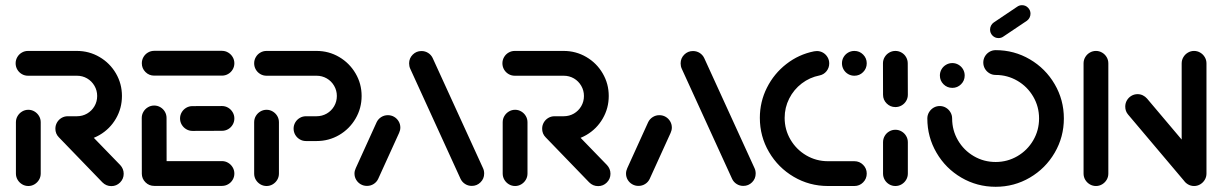

<svg xmlns="http://www.w3.org/2000/svg" viewBox="-20 -714 4691 737"><path d="M88.9 0Q75.9 0 65 -6.5Q54.1 -13 47.6 -23.9Q41.1 -34.8 41.1 -47.8V-244.8Q41.1 -257.8 47.6 -268.7Q54.1 -279.6 65 -286.1Q75.9 -292.6 88.9 -292.6Q101.5 -292.6 112.4 -286.1Q123.3 -279.6 129.8 -268.7Q136.3 -257.8 136.3 -244.8V-47.8Q136.3 -34.8 129.8 -23.9Q123.3 -13 112.4 -6.5Q101.5 0 88.9 0ZM454.8 -47Q454.8 -27.4 440.9 -13.5Q427 0.4 407.4 0.4Q387.4 0.4 373 -14.1L205.9 -187Q192.6 -200.4 192.6 -220Q192.6 -233 198.9 -243.9Q205.2 -254.8 216.1 -261.3Q227 -267.8 240 -267.8Q249.6 -267.8 258.5 -263.9Q267.4 -260 274.1 -253L441.5 -80.4Q447.8 -73.7 451.3 -65.2Q454.8 -56.7 454.8 -47ZM192.6 -220.4Q192.6 -233 198.9 -243.9Q205.2 -254.8 216.1 -261.3Q227 -267.8 240 -267.8H275.2Q296.7 -267.8 314.4 -278.1Q332.2 -288.5 342.6 -306.3Q353 -324.1 353 -345.6Q353 -366.7 342.6 -384.6Q332.2 -402.6 314.4 -413Q296.7 -423.3 275.2 -423.3H87.4Q74.4 -423.3 63.5 -429.8Q52.6 -436.3 46.3 -447.2Q40 -458.1 40 -471.1Q40 -483.7 46.3 -494.6Q52.6 -505.6 63.5 -512Q74.4 -518.5 87.4 -518.5H275.2Q322.2 -518.5 362 -495.2Q401.9 -471.9 425 -432.2Q448.1 -392.6 448.1 -345.6Q448.1 -298.5 425 -258.7Q401.9 -218.9 362 -195.7Q322.2 -172.6 275.2 -172.6H240Q227 -172.6 216.1 -179.1Q205.2 -185.6 198.9 -196.5Q192.6 -207.4 192.6 -220.4Z M524.4 -44.8 524.1 -261.1Q524.1 -274.1 530.6 -285Q537 -295.9 548 -302.4Q558.9 -308.9 571.9 -308.9Q584.8 -308.9 595.7 -302.4Q606.7 -295.9 613 -285Q619.3 -274.1 619.3 -261.1L619.6 -44.8ZM879.6 -47.8Q879.6 -34.8 873.1 -23.9Q866.7 -13 855.7 -6.7Q844.8 -0.4 831.9 -0.4H571.9Q552.2 -0.4 538.3 -14.3Q524.4 -28.1 524.4 -47.8Q524.4 -60.7 530.7 -71.7Q537 -82.6 548 -89.1Q558.9 -95.6 571.9 -95.6H831.9Q844.8 -95.6 855.7 -89.1Q866.7 -82.6 873.1 -71.7Q879.6 -60.7 879.6 -47.8ZM671.1 -259.3Q671.1 -272.2 677.6 -283.1Q684.1 -294.1 695 -300.4Q705.9 -306.7 718.9 -306.7L831.9 -307Q844.8 -307 855.7 -300.6Q866.7 -294.1 873.1 -283.1Q879.6 -272.2 879.6 -259.3Q879.6 -246.3 873.1 -235.4Q866.7 -224.4 855.7 -218.1Q844.8 -211.9 831.9 -211.9L718.9 -211.5Q705.9 -211.5 695 -218Q684.1 -224.4 677.6 -235.4Q671.1 -246.3 671.1 -259.3ZM524.4 -471.1Q524.4 -484.1 530.7 -495Q537 -505.9 548 -512.4Q558.9 -518.9 571.9 -518.9H831.9Q844.8 -518.9 855.7 -512.4Q866.7 -505.9 873.1 -495Q879.6 -484.1 879.6 -471.1Q879.6 -458.1 873.1 -447.2Q866.7 -436.3 855.7 -430Q844.8 -423.7 831.9 -423.7H571.9Q552.2 -423.7 538.3 -437.6Q524.4 -451.5 524.4 -471.1Z M1003.3 0Q990.4 0 979.4 -6.5Q968.5 -13 962 -23.9Q955.6 -34.8 955.6 -47.8V-244.8Q955.6 -257.8 962 -268.7Q968.5 -279.6 979.4 -286.1Q990.4 -292.6 1003.3 -292.6Q1015.9 -292.6 1026.9 -286.1Q1037.8 -279.6 1044.3 -268.7Q1050.7 -257.8 1050.7 -244.8V-47.8Q1050.7 -34.8 1044.3 -23.9Q1037.8 -13 1026.9 -6.5Q1015.9 0 1003.3 0ZM1107 -220.4Q1107 -233 1113.3 -243.9Q1119.6 -254.8 1130.6 -261.3Q1141.5 -267.8 1154.4 -267.8H1195.2Q1216.3 -267.8 1234.3 -278.1Q1252.2 -288.5 1262.6 -306.3Q1273 -324.1 1273 -345.6Q1273 -366.7 1262.6 -384.6Q1252.2 -402.6 1234.3 -413Q1216.3 -423.3 1195.2 -423.3H1003Q990 -423.3 979.1 -429.8Q968.1 -436.3 961.9 -447.2Q955.6 -458.1 955.6 -471.1Q955.6 -483.7 961.9 -494.6Q968.1 -505.6 979.1 -512Q990 -518.5 1003 -518.5H1195.2Q1242.2 -518.5 1281.9 -495.2Q1321.5 -471.9 1344.8 -432.2Q1368.1 -392.6 1368.1 -345.6Q1368.1 -298.5 1344.8 -258.7Q1321.5 -218.9 1281.9 -195.7Q1242.2 -172.6 1195.2 -172.6H1154.4Q1141.5 -172.6 1130.6 -179.1Q1119.6 -185.6 1113.3 -196.5Q1107 -207.4 1107 -220.4Z M1388.5 -0.4Q1375.6 -0.4 1364.6 -6.7Q1353.7 -13 1347.2 -23.9Q1340.7 -34.8 1340.7 -47.8Q1340.7 -58.1 1345.6 -68.5L1425.9 -245.2Q1431.9 -257.4 1443.3 -264.6Q1454.8 -271.9 1468.9 -271.9Q1481.9 -271.9 1492.8 -265.6Q1503.7 -259.3 1510.2 -248.3Q1516.7 -237.4 1516.7 -224.4Q1516.7 -214.1 1511.9 -203.7L1431.5 -27Q1425.6 -14.8 1414.1 -7.6Q1402.6 -0.4 1388.5 -0.4ZM1838.5 -47.8Q1838.5 -28.1 1824.6 -14.3Q1810.7 -0.4 1791.1 -0.4Q1777 -0.4 1765.6 -7.6Q1754.1 -14.8 1748.1 -27L1554.8 -450Q1550.4 -459.6 1550.4 -470.7Q1550.4 -490.4 1564.3 -504.3Q1578.1 -518.1 1597.8 -518.1Q1611.9 -518.1 1623.3 -510.9Q1634.8 -503.7 1640.7 -491.5L1834.1 -68.5Q1838.5 -59.3 1838.5 -47.8Z M1957.4 0Q1944.4 0 1933.5 -6.5Q1922.6 -13 1916.1 -23.9Q1909.6 -34.8 1909.6 -47.8V-244.8Q1909.6 -257.8 1916.1 -268.7Q1922.6 -279.6 1933.5 -286.1Q1944.4 -292.6 1957.4 -292.6Q1970 -292.6 1980.9 -286.1Q1991.9 -279.6 1998.3 -268.7Q2004.8 -257.8 2004.8 -244.8V-47.8Q2004.8 -34.8 1998.3 -23.9Q1991.9 -13 1980.9 -6.5Q1970 0 1957.4 0ZM2323.3 -47Q2323.3 -27.4 2309.4 -13.5Q2295.6 0.4 2275.9 0.4Q2255.9 0.4 2241.5 -14.1L2074.4 -187Q2061.1 -200.4 2061.1 -220Q2061.1 -233 2067.4 -243.9Q2073.7 -254.8 2084.6 -261.3Q2095.6 -267.8 2108.5 -267.8Q2118.1 -267.8 2127 -263.9Q2135.9 -260 2142.6 -253L2310 -80.4Q2316.3 -73.7 2319.8 -65.2Q2323.3 -56.7 2323.3 -47ZM2061.1 -220.4Q2061.1 -233 2067.4 -243.9Q2073.7 -254.8 2084.6 -261.3Q2095.6 -267.8 2108.5 -267.8H2143.7Q2165.2 -267.8 2183 -278.1Q2200.7 -288.5 2211.1 -306.3Q2221.5 -324.1 2221.5 -345.6Q2221.5 -366.7 2211.1 -384.6Q2200.7 -402.6 2183 -413Q2165.2 -423.3 2143.7 -423.3H1955.9Q1943 -423.3 1932 -429.8Q1921.1 -436.3 1914.8 -447.2Q1908.5 -458.1 1908.5 -471.1Q1908.5 -483.7 1914.8 -494.6Q1921.1 -505.6 1932 -512Q1943 -518.5 1955.9 -518.5H2143.7Q2190.7 -518.5 2230.6 -495.2Q2270.4 -471.9 2293.5 -432.2Q2316.7 -392.6 2316.7 -345.6Q2316.7 -298.5 2293.5 -258.7Q2270.4 -218.9 2230.6 -195.7Q2190.7 -172.6 2143.7 -172.6H2108.5Q2095.6 -172.6 2084.6 -179.1Q2073.7 -185.6 2067.4 -196.5Q2061.1 -207.4 2061.1 -220.4Z M2430.7 -0.4Q2417.8 -0.4 2406.9 -6.7Q2395.9 -13 2389.4 -23.9Q2383 -34.8 2383 -47.8Q2383 -58.1 2387.8 -68.5L2468.1 -245.2Q2474.1 -257.4 2485.6 -264.6Q2497 -271.9 2511.1 -271.9Q2524.1 -271.9 2535 -265.6Q2545.9 -259.3 2552.4 -248.3Q2558.9 -237.4 2558.9 -224.4Q2558.9 -214.1 2554.1 -203.7L2473.7 -27Q2467.8 -14.8 2456.3 -7.6Q2444.8 -0.4 2430.7 -0.4ZM2880.7 -47.8Q2880.7 -28.1 2866.9 -14.3Q2853 -0.4 2833.3 -0.4Q2819.3 -0.4 2807.8 -7.6Q2796.3 -14.8 2790.4 -27L2597 -450Q2592.6 -459.6 2592.6 -470.7Q2592.6 -490.4 2606.5 -504.3Q2620.4 -518.1 2640 -518.1Q2654.1 -518.1 2665.6 -510.9Q2677 -503.7 2683 -491.5L2876.3 -68.5Q2880.7 -59.3 2880.7 -47.8Z M2896.7 -261.5Q2896.7 -323.3 2923.9 -377.4Q2951.1 -431.5 2998.5 -468.3Q3045.9 -505.2 3104.8 -517Q3110.4 -518.1 3115.6 -518.1Q3128.1 -518.1 3139.1 -511.9Q3150 -505.6 3156.5 -494.6Q3163 -483.7 3163 -470.7Q3163 -453.7 3152.6 -440.7Q3142.2 -427.8 3125.9 -424.4Q3088.1 -417 3057.6 -393.7Q3027 -370.4 3009.4 -335.7Q2991.9 -301.1 2991.9 -261.5Q2991.9 -216.3 3014.3 -178.1Q3036.7 -140 3074.8 -117.6Q3113 -95.2 3158.1 -95.2H3259.6Q3279.3 -95.2 3293.1 -81.3Q3307 -67.4 3307 -47.8Q3307 -27.8 3293.1 -13.9Q3279.3 0 3259.6 0H3158.1Q3087 0 3027 -35.2Q2967 -70.4 2931.9 -130.4Q2896.7 -190.4 2896.7 -261.5ZM3211.9 -471.1Q3211.9 -484.1 3218.3 -495Q3224.8 -505.9 3235.7 -512.2Q3246.7 -518.5 3259.6 -518.5Q3279.3 -518.5 3293.1 -504.6Q3307 -490.7 3307 -471.1Q3307 -451.1 3293.1 -437.2Q3279.3 -423.3 3259.6 -423.3Q3246.7 -423.3 3235.7 -429.6Q3224.8 -435.9 3218.3 -447Q3211.9 -458.1 3211.9 -471.1Z M3417 0Q3404.1 0 3393.1 -6.5Q3382.2 -13 3375.9 -23.9Q3369.6 -34.8 3369.6 -47.8V-168.1Q3369.6 -181.1 3375.9 -192Q3382.2 -203 3393.1 -209.4Q3404.1 -215.9 3417 -215.9Q3430 -215.9 3440.9 -209.4Q3451.9 -203 3458.3 -192Q3464.8 -181.1 3464.8 -168.1V-47.8Q3464.8 -34.8 3458.3 -23.9Q3451.9 -13 3440.9 -6.5Q3430 0 3417 0ZM3417 -303Q3397.4 -303 3383.5 -316.9Q3369.6 -330.7 3369.6 -350.4L3369.3 -470.7Q3369.3 -483.7 3375.7 -494.6Q3382.2 -505.6 3393.1 -512Q3404.1 -518.5 3417 -518.5Q3430 -518.5 3440.9 -512Q3451.9 -505.6 3458.1 -494.6Q3464.4 -483.7 3464.4 -470.7L3464.8 -350.4Q3464.8 -337.4 3458.3 -326.5Q3451.9 -315.6 3440.9 -309.3Q3430 -303 3417 -303Z M3587.8 -424.1Q3587.8 -437 3594.1 -448Q3600.4 -458.9 3611.5 -465.4Q3622.6 -471.9 3635.6 -471.9Q3648.5 -471.9 3659.4 -465.4Q3670.4 -458.9 3676.7 -448Q3683 -437 3683 -424.1Q3683 -404.4 3669.1 -390.6Q3655.2 -376.7 3635.6 -376.7Q3615.6 -376.7 3601.7 -390.6Q3587.8 -404.4 3587.8 -424.1ZM3754.4 -474.1Q3754.4 -486.7 3760.7 -497.6Q3767 -508.5 3778 -515Q3788.9 -521.5 3801.9 -521.5Q3873 -521.5 3933.1 -486.3Q3993.3 -451.1 4028.5 -390.7Q4063.7 -330.4 4063.7 -259.3Q4063.7 -188.1 4028.5 -127.8Q3993.3 -67.4 3933.1 -32.2Q3873 3 3801.9 3Q3730.4 3 3670.2 -32.2Q3610 -67.4 3574.8 -127.8Q3539.6 -188.1 3539.6 -259.3Q3539.6 -272.2 3546.1 -283.1Q3552.6 -294.1 3563.5 -300.6Q3574.4 -307 3587.4 -307Q3600 -307 3610.9 -300.6Q3621.9 -294.1 3628.3 -283.1Q3634.8 -272.2 3634.8 -259.3Q3634.8 -213.7 3657.2 -175.4Q3679.6 -137 3718 -114.6Q3756.3 -92.2 3801.9 -92.2Q3847 -92.2 3885.4 -114.6Q3923.7 -137 3946.1 -175.4Q3968.5 -213.7 3968.5 -259.3Q3968.5 -304.8 3946.1 -343.1Q3923.7 -381.5 3885.4 -403.9Q3847 -426.3 3801.9 -426.3Q3788.9 -426.3 3778 -432.8Q3767 -439.3 3760.7 -450.2Q3754.4 -461.1 3754.4 -474.1ZM3813 -567.8Q3799.3 -567.8 3789.8 -577.4Q3780.4 -587 3780.4 -600.4Q3780.4 -608.5 3784.1 -615.7Q3787.8 -623 3794.1 -627.4L3884.4 -688.1Q3892.6 -694.1 3903 -694.1Q3916.7 -694.1 3926.1 -684.4Q3935.6 -674.8 3935.6 -661.5Q3935.6 -653.3 3931.9 -646.1Q3928.1 -638.9 3921.9 -634.4L3831.5 -573.7Q3823.3 -567.8 3813 -567.8Z M4187 0Q4174.1 0 4163.1 -6.5Q4152.2 -13 4145.7 -23.9Q4139.3 -34.8 4139.3 -47.8V-470.7Q4139.3 -483.7 4145.7 -494.6Q4152.2 -505.6 4163.1 -512Q4174.1 -518.5 4187 -518.5Q4199.6 -518.5 4210.6 -512Q4221.5 -505.6 4228 -494.6Q4234.4 -483.7 4234.4 -470.7V-47.8Q4234.4 -34.8 4228 -23.9Q4221.5 -13 4210.6 -6.5Q4199.6 0 4187 0ZM4299.3 -304.8Q4299.3 -317.8 4305.6 -328.7Q4311.9 -339.6 4322.8 -346.1Q4333.7 -352.6 4346.7 -352.6Q4357.4 -352.6 4366.9 -348Q4376.3 -343.3 4383 -335.6L4603.3 -74.8L4530.7 -13.3L4310.4 -274.1Q4299.3 -287 4299.3 -304.8ZM4563.7 0Q4550.7 0 4539.8 -6.5Q4528.9 -13 4522.4 -23.9Q4515.9 -34.8 4515.9 -47.8V-470.7Q4515.9 -483.7 4522.4 -494.6Q4528.9 -505.6 4539.8 -512Q4550.7 -518.5 4563.3 -518.5Q4576.3 -518.5 4587.2 -512Q4598.1 -505.6 4604.6 -494.6Q4611.1 -483.7 4611.1 -470.7V-47.8Q4611.1 -34.8 4604.6 -23.9Q4598.1 -13 4587.2 -6.5Q4576.3 0 4563.7 0Z"/></svg>

Font: 26F Galaxy Sans Extra Bold
Style: Regular
Weight: 800
Designer: C₂₉H₂₅N₃O₅
Version: Version 1.100